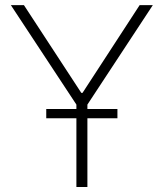

<svg xmlns="http://www.w3.org/2000/svg" viewBox="-20 -748 655 768"><path d="M23.4 -727.5H75.7L305.2 -376.5H310.1L538.6 -727.5H591.3L329.6 -329.6V0H285.6V-329.6ZM165 -274.9V-312H449.7V-274.9Z"/></svg>

Font: Inter Tight ExtraLight
Style: Regular
Weight: 250
Designer: Rasmus Andersson
Foundry: rsms
Version: Version 3.004